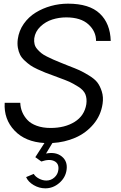

<svg xmlns="http://www.w3.org/2000/svg" viewBox="-20 -780 668 1059"><path d="M330.1 -428.2Q339.4 -424.3 357.9 -417Q397.5 -401.9 418 -392.6Q438.5 -383.3 470.2 -364Q502 -344.7 516.8 -325.4Q531.7 -306.2 541.5 -275.4Q551.3 -244.6 545.9 -208Q536.6 -143.6 495.4 -94.7Q454.1 -45.9 395.5 -20.5Q336.9 4.9 269 8.8L233.9 66.9Q287.6 56.2 320.8 83Q354 109.9 347.2 157.2Q341.3 199.7 307.1 229.2Q272.9 258.8 230 258.8Q196.3 258.8 165.8 241Q135.3 223.1 124 196.8L166 179.2Q175.3 194.8 195.3 205.3Q215.3 215.8 235.8 215.8Q260.7 215.8 279.8 199Q298.8 182.1 301.8 157.2Q306.6 122.1 279.5 108.6Q252.4 95.2 208 110.8L174.8 86.9L225.1 8.8Q119.6 2.9 60.1 -59.8Q0.5 -122.6 5.9 -212.9H91.8Q92.8 -186 102.5 -162.4Q112.3 -138.7 131.1 -118.4Q149.9 -98.1 182.9 -86.2Q215.8 -74.2 258.8 -74.2Q337.9 -74.2 391.8 -107.9Q445.8 -141.6 456.1 -205.1Q460.4 -236.3 450.9 -259.8Q441.4 -283.2 411.6 -301.8Q381.8 -320.3 362.8 -328.9Q343.8 -337.4 298.3 -354Q282.7 -359.9 274.9 -362.8Q246.6 -373 229.7 -379.6Q212.9 -386.2 187.5 -397.9Q162.1 -409.7 147.5 -419.9Q132.8 -430.2 116 -445.8Q99.1 -461.4 90.8 -478Q82.5 -494.6 78.6 -516.6Q74.7 -538.6 78.1 -564Q84.5 -610.8 111.1 -648.7Q137.7 -686.5 176.5 -710.4Q215.3 -734.4 261.2 -747.1Q307.1 -759.8 355 -759.8Q472.7 -759.8 530.3 -705.3Q587.9 -650.9 590.8 -554.2H509.8Q509.8 -607.4 467.5 -645.8Q425.3 -684.1 345.2 -684.1Q305.7 -684.1 268.6 -672.4Q231.4 -660.6 202.9 -633.5Q174.3 -606.4 168.9 -568.8Q167 -551.3 170.7 -536.4Q174.3 -521.5 185.3 -509Q196.3 -496.6 207.5 -487.3Q218.8 -478 239 -468Q259.3 -458 273.4 -451.7Q287.6 -445.3 312 -435.5Q324.2 -430.7 330.1 -428.2Z"/></svg>

Font: Oakes Grotesk
Style: Italic
Weight: 400
Italic angle: -8°
Designer: Samuel Oakes
Foundry: Samuel Oakes
Version: Version 1.000;PS 001.000;hotconv 1.0.88;makeotf.lib2.5.64775